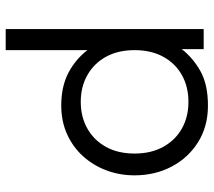

<svg xmlns="http://www.w3.org/2000/svg" viewBox="-58 -482 750 674"><g transform="rotate(90 317.0 -145.0)"><path d="M82 210V-485H152.5V-408Q183.5 -448 230.5 -474Q277.5 -500 351 -500Q423.5 -500 478.8 -465.5Q534 -431 564.8 -372.5Q595.5 -314 595.5 -242.5Q595.5 -189.5 577.8 -142.8Q560 -96 527.5 -60.5Q495 -25 450 -5Q405 15 350.5 15Q283.5 15 235.5 -10.2Q187.5 -35.5 156 -77V210ZM337.5 -53.5Q390.5 -53.5 431.5 -76.8Q472.5 -100 495.8 -142.2Q519 -184.5 519 -242.5Q519 -300.5 495.5 -343Q472 -385.5 431.2 -408.5Q390.5 -431.5 337.5 -431.5Q284.5 -431.5 243.5 -408.5Q202.5 -385.5 179.2 -343Q156 -300.5 156 -242.5Q156 -184.5 179.2 -142.2Q202.5 -100 243.5 -76.8Q284.5 -53.5 337.5 -53.5Z"/></g></svg>

Font: Geologica Thin Roman ExtraLight
Style: Regular
Weight: 250
Version: Version 1.010;gftools[0.9.28]